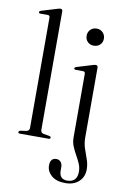

<svg xmlns="http://www.w3.org/2000/svg" viewBox="-103 -789 703 1078"><g transform="rotate(10 249.0 -250.0)"><path d="M164 -718V-42Q164 -25 181.5 -21.5L212 -16.5Q223 -14.5 223 -7.5Q223 0 211.5 0H49.5Q39 0 39 -7.5Q39 -14 50.5 -17L82 -21.5Q99.5 -25 99.5 -41.5V-670.5Q99.5 -683 88.5 -683.5H45Q36 -684.5 36 -690.5Q36 -696.5 46 -700L130 -725.5Q144.5 -730.5 151.5 -730.5Q164 -730.5 164 -718ZM371.5 -558.5Q350 -558.5 336.2 -572.2Q322.5 -586 322.5 -607Q322.5 -628 336.5 -642Q350.5 -656 371.5 -656Q393 -656 407 -641.8Q421 -627.5 421 -607Q421 -586 407 -572.2Q393 -558.5 371.5 -558.5ZM414 -43.5Q414 -9.5 423.8 19.5Q433.5 48.5 443.5 76Q453.5 103.5 453.5 133.5Q453.5 175.5 424.8 202.2Q396 229 347.5 229Q297 229 269 205Q241 181 241 147.5Q241 104.5 276 104.5Q291.5 104.5 301 115.5Q310.5 126.5 310.5 144.5V164Q310.5 213.5 356 213.5Q412.5 213 412.5 152.5Q412.5 129 403 107.2Q393.5 85.5 381 63.8Q368.5 42 359 18.5Q349.5 -5 349.5 -32V-394Q349.5 -406.5 338.5 -407L295 -407.5Q286 -408 286 -414Q286 -420 296 -423.5L379.5 -449Q395 -454 401.5 -454Q414 -454 414 -441Z"/></g></svg>

Font: Fraunces 72pt Light
Style: Regular
Weight: 300
Version: Version 1.000;[0bf87f6ff]